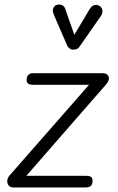

<svg xmlns="http://www.w3.org/2000/svg" viewBox="-20 -821 516 841"><path d="M37.5 0Q25 0 18 -8.5Q11 -17 11.8 -29.2Q12.5 -41.5 21.5 -52L370 -449.5H128.5Q110 -449.5 103.2 -454.8Q96.5 -460 96.5 -471Q96.5 -482.5 102.8 -491.5Q109 -500.5 127 -500.5H428Q444 -500.5 451.2 -493Q458.5 -485.5 456.8 -474.2Q455 -463 444.5 -451L95.5 -51H353.5Q372.5 -51 379 -46Q385.5 -41 385.5 -29.5Q385.5 -17 379.5 -8.5Q373.5 0 354.5 0ZM297.5 -603.5Q293 -603.5 285.8 -608.2Q278.5 -613 274.5 -621L217.5 -752.5Q208 -773 213.2 -784.8Q218.5 -796.5 228.5 -799.5Q242 -803.5 252.5 -798.2Q263 -793 266.5 -780L305.5 -668.5L371.5 -779Q383 -798.5 396.8 -799.2Q410.5 -800 419 -793Q429 -783.5 428.8 -772Q428.5 -760.5 421 -749.5L330 -619Q321.5 -606.5 313.2 -605Q305 -603.5 297.5 -603.5Z"/></svg>

Font: Edu AU VIC WA NT Hand
Style: Regular
Weight: 400
Designer: Tina and Corey Anderson, Eben Sorkin, Mirko Velimirovic
Foundry: Google for Education
Version: Version 1.001